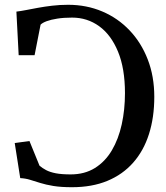

<svg xmlns="http://www.w3.org/2000/svg" viewBox="-20 -771 693 802"><path d="M280.5 11Q235 11 203 5.8Q171 0.5 148 -6.8Q125 -14 105.5 -20Q86 -26 64.5 -27L41.5 -173.5L103 -182L145 -79Q156.5 -69 172.5 -60.5Q188.5 -52 213 -47.2Q237.5 -42.5 275.5 -42.5Q333.5 -42.5 376.5 -69.2Q419.5 -96 447.2 -143Q475 -190 488.5 -251.5Q502 -313 502 -382Q502 -485 473 -555.2Q444 -625.5 394.2 -661.5Q344.5 -697.5 281 -697.5Q246 -697.5 219.2 -693.2Q192.5 -689 175 -682.5Q157.5 -676 149.5 -668L124.5 -540.5H58L48.5 -722.5Q66 -724.5 89 -729Q112 -733.5 139.2 -738.5Q166.5 -743.5 198 -747.2Q229.5 -751 264.5 -751Q341.5 -751 407 -723.2Q472.5 -695.5 521.2 -644.2Q570 -593 597.2 -522.5Q624.5 -452 624.5 -366.5Q624.5 -280.5 602.2 -210.8Q580 -141 536.2 -91.5Q492.5 -42 428.5 -15.5Q364.5 11 280.5 11Z"/></svg>

Font: Merriweather 24pt
Style: Regular
Weight: 400
Designer: Eben Sorkin
Foundry: Eben Sorkin
Version: Version 2.100